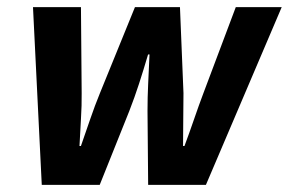

<svg xmlns="http://www.w3.org/2000/svg" viewBox="-20 -516 806 536"><path d="M96.6 0 72.1 -496H206L208 -256Q208.4 -221.6 206 -183.9Q203.6 -146.1 201.9 -108.4H205.9Q219 -146.1 232 -183.9Q244.9 -221.6 259 -256L356.7 -496H482.4L492.2 -256Q492.2 -221.6 491.6 -184.4Q491 -147.2 491 -108.4H495Q509 -146.1 522 -183.9Q534.9 -221.6 547.9 -256L638.2 -496H766.4L554.9 0H393.6L391.8 -206.2Q391.8 -244.2 393.6 -281.5Q395.4 -318.8 397.4 -364H393.4Q380 -318.8 368 -281.8Q356 -244.8 341 -206.2L258.4 0Z"/></svg>

Font: Source Sans Variable
Style: Italic
Weight: 200
Italic angle: -11°
Designer: Paul D. Hunt
Foundry: Adobe Systems Incorporated
Version: Version 3.006;hotconv 1.0.111;makeotfexe 2.5.65597